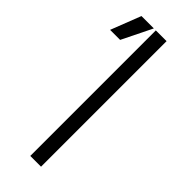

<svg xmlns="http://www.w3.org/2000/svg" viewBox="-259 -729 757 757"><g transform="rotate(45 119.5 -350.0)"><path d="M-26 -574H30L92 -700H23ZM103 0H163V-700H103Z"/></g></svg>

Font: Unageo Variable
Style: Regular
Weight: 300
Designer: Richard Sepsi
Foundry: Richard Sepsi
Version: Version 2.200